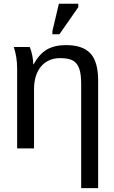

<svg xmlns="http://www.w3.org/2000/svg" viewBox="-20 -773 596 1000"><path d="M402.8 207V-335Q402.8 -387.2 392.6 -416Q382.3 -444.8 359.9 -457.5Q337.4 -470.2 293.9 -470.2Q230.5 -470.2 193.8 -426.8Q157.2 -383.3 157.2 -306.2V0H69.3V-415.5Q69.3 -475.6 51.8 -528.3H134.8Q143.1 -509.3 148.2 -483.6Q153.3 -458 153.3 -438H154.8Q185.1 -492.7 224.9 -515.4Q264.6 -538.1 323.7 -538.1Q410.6 -538.1 450.9 -494.9Q491.2 -451.7 491.2 -352.1V207ZM252.9 -594.7V-610.8L286.6 -753.4H387.7V-735.4L289.6 -594.7Z"/></svg>

Font: Liberation Sans
Style: Regular
Weight: 400
Designer: Steve Matteson
Foundry: Ascender Corporation
Version: Version 2.00.1